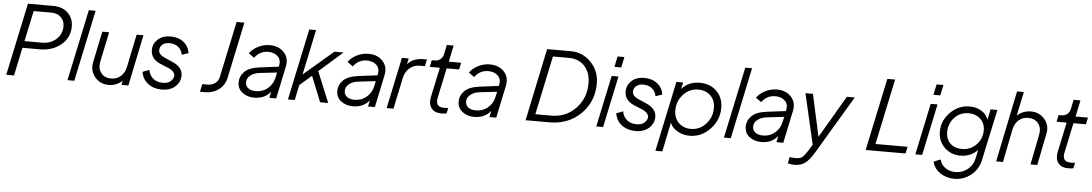

<svg xmlns="http://www.w3.org/2000/svg" viewBox="-42 -1249 11187 1967"><g transform="rotate(5 5551.0 -265.0)"><path d="M24 0 182 -745H442Q537 -745 593.5 -690.5Q650 -636 650 -552Q650 -436 562 -363Q474 -290 347 -290H165L104 0ZM180 -360H361Q449 -360 507 -413Q565 -466 565 -547Q565 -603 527.5 -639Q490 -675 427 -675H247Z M654 0 809 -733H879L724 0Z M1319 -526H1389L1280 0H1209L1218 -44Q1160 12 1077 12Q989 12 935 -54Q881 -120 900 -209L966 -526H1036L972 -218Q958 -148 993.5 -102Q1029 -56 1098 -56Q1155 -56 1195.5 -91Q1236 -126 1249 -188Z M1625 12Q1541 12 1483 -31.5Q1425 -75 1412 -152L1481 -178Q1490 -122 1529.5 -90Q1569 -58 1629 -58Q1684 -58 1712 -86Q1740 -114 1740 -142Q1740 -163 1721 -183Q1702 -203 1669 -216L1591 -248Q1488 -290 1488 -384Q1488 -448 1537 -493Q1586 -538 1666 -538Q1748 -538 1801.5 -496Q1855 -454 1865 -384L1797 -361Q1788 -413 1751.5 -441Q1715 -469 1662 -469Q1618 -469 1590.5 -446.5Q1563 -424 1563 -387Q1563 -343 1628 -315L1710 -279Q1814 -234 1814 -149Q1814 -82 1762 -35Q1710 12 1625 12Z M2016 0 2033 -80H2087Q2130 -80 2163 -102.5Q2196 -125 2205 -165L2328 -745H2408L2286 -167Q2269 -89 2209 -44.5Q2149 0 2070 0Z M2687 -538Q2782 -538 2835.5 -479Q2889 -420 2870 -332L2800 0H2730L2743 -64Q2682 12 2573 12Q2503 12 2452.5 -26.5Q2402 -65 2402 -132Q2402 -193 2448.5 -240.5Q2495 -288 2605 -302L2798 -326L2801 -339Q2813 -397 2776.5 -432.5Q2740 -468 2678 -468Q2591 -468 2538 -395L2481 -436Q2512 -481 2569 -509.5Q2626 -538 2687 -538ZM2586 -56Q2656 -56 2708 -99.5Q2760 -143 2775 -214L2786 -265L2610 -245Q2550 -238 2514 -209Q2478 -180 2478 -138Q2478 -100 2507 -78Q2536 -56 2586 -56Z M3447 -529 3205 -316 3335 0H3252L3146 -263L3024 -157L2991 0H2921L3076 -733H3146L3048 -268L3353 -529Z M3702 -538Q3797 -538 3850.5 -479Q3904 -420 3885 -332L3815 0H3745L3758 -64Q3697 12 3588 12Q3518 12 3467.5 -26.5Q3417 -65 3417 -132Q3417 -193 3463.5 -240.5Q3510 -288 3620 -302L3813 -326L3816 -339Q3828 -397 3791.5 -432.5Q3755 -468 3693 -468Q3606 -468 3553 -395L3496 -436Q3527 -481 3584 -509.5Q3641 -538 3702 -538ZM3601 -56Q3671 -56 3723 -99.5Q3775 -143 3790 -214L3801 -265L3625 -245Q3565 -238 3529 -209Q3493 -180 3493 -138Q3493 -100 3522 -78Q3551 -56 3601 -56Z M4264 -532H4304L4289 -462H4235Q4177 -462 4132.5 -424.5Q4088 -387 4074 -322L4006 0H3936L4047 -526H4117L4104 -466Q4164 -532 4264 -532Z M4501 6Q4428 6 4395.5 -37.5Q4363 -81 4378 -153L4443 -459H4339L4354 -529H4387Q4419 -529 4443 -549Q4467 -569 4474 -603L4494 -698H4564L4529 -529H4656L4641 -459H4513L4448 -153Q4438 -104 4455 -79Q4472 -54 4525 -54Q4549 -54 4565 -57L4552 1Q4529 6 4501 6Z M4950 -538Q5045 -538 5098.5 -479Q5152 -420 5133 -332L5063 0H4993L5006 -64Q4945 12 4836 12Q4766 12 4715.5 -26.5Q4665 -65 4665 -132Q4665 -193 4711.5 -240.5Q4758 -288 4868 -302L5061 -326L5064 -339Q5076 -397 5039.5 -432.5Q5003 -468 4941 -468Q4854 -468 4801 -395L4744 -436Q4775 -481 4832 -509.5Q4889 -538 4950 -538ZM4849 -56Q4919 -56 4971 -99.5Q5023 -143 5038 -214L5049 -265L4873 -245Q4813 -238 4777 -209Q4741 -180 4741 -138Q4741 -100 4770 -78Q4799 -56 4849 -56Z M5365 0 5521 -745H5766Q5886 -745 5972.5 -656.5Q6059 -568 6059 -438Q6059 -250 5931.5 -125Q5804 0 5611 0ZM5459 -70H5625Q5773 -70 5873.5 -174Q5974 -278 5974 -432Q5974 -543 5913.5 -609Q5853 -675 5752 -675H5587Z M6224 -624 6247 -733H6317L6294 -624ZM6092 0 6204 -529H6274L6162 0Z M6497 12Q6413 12 6355 -31.5Q6297 -75 6284 -152L6353 -178Q6362 -122 6401.5 -90Q6441 -58 6501 -58Q6556 -58 6584 -86Q6612 -114 6612 -142Q6612 -163 6593 -183Q6574 -203 6541 -216L6463 -248Q6360 -290 6360 -384Q6360 -448 6409 -493Q6458 -538 6538 -538Q6620 -538 6673.5 -496Q6727 -454 6737 -384L6669 -361Q6660 -413 6623.5 -441Q6587 -469 6534 -469Q6490 -469 6462.5 -446.5Q6435 -424 6435 -387Q6435 -343 6500 -315L6582 -279Q6686 -234 6686 -149Q6686 -82 6634 -35Q6582 12 6497 12Z M7109 -538Q7216 -538 7283.5 -472Q7351 -406 7351 -300Q7351 -174 7262 -81Q7173 12 7053 12Q6984 12 6928.5 -19.5Q6873 -51 6850 -103L6788 196H6717L6870 -526H6939L6925 -458Q6994 -538 7109 -538ZM7059 -59Q7149 -59 7212.5 -127.5Q7276 -196 7276 -293Q7276 -371 7227.5 -419Q7179 -467 7100 -467Q7010 -467 6947 -398.5Q6884 -330 6884 -233Q6884 -157 6933 -108Q6982 -59 7059 -59Z M7405 0 7560 -733H7630L7475 0Z M7902 -538Q7997 -538 8050.5 -479Q8104 -420 8085 -332L8015 0H7945L7958 -64Q7897 12 7788 12Q7718 12 7667.5 -26.5Q7617 -65 7617 -132Q7617 -193 7663.5 -240.5Q7710 -288 7820 -302L8013 -326L8016 -339Q8028 -397 7991.5 -432.5Q7955 -468 7893 -468Q7806 -468 7753 -395L7696 -436Q7727 -481 7784 -509.5Q7841 -538 7902 -538ZM7801 -56Q7871 -56 7923 -99.5Q7975 -143 7990 -214L8001 -265L7825 -245Q7765 -238 7729 -209Q7693 -180 7693 -138Q7693 -100 7722 -78Q7751 -56 7801 -56Z M8623 -526H8704L8351 67Q8301 151 8256.5 183Q8212 215 8148 215Q8116 215 8080 206L8092 140Q8115 145 8160 145Q8201 145 8223.5 126.5Q8246 108 8278 57L8317 -6L8197 -526H8274L8369 -93Z M8862 0 9020 -745H9100L8957 -70H9287L9272 0Z M9505 -624 9528 -733H9598L9575 -624ZM9373 0 9485 -529H9555L9443 0Z M10101 -526H10171L10058 0Q10038 95 9963 155Q9888 215 9792 215Q9709 215 9645.5 171.5Q9582 128 9566 58L9636 30Q9649 83 9693 114Q9737 145 9797 145Q9868 145 9921.5 102.5Q9975 60 9990 -7L10011 -101Q9940 -27 9833 -27Q9735 -27 9669 -92Q9603 -157 9603 -254Q9603 -368 9687 -452.5Q9771 -537 9886 -537Q9955 -537 10006.5 -505.5Q10058 -474 10078 -418ZM9843 -96Q9929 -96 9989.5 -156.5Q10050 -217 10050 -305Q10050 -377 10002.5 -422Q9955 -467 9879 -467Q9795 -467 9736.5 -406Q9678 -345 9678 -256Q9678 -183 9723.5 -139.5Q9769 -96 9843 -96Z M10516 -541Q10602 -541 10656 -477.5Q10710 -414 10693 -330L10627 0H10557L10619 -310Q10633 -381 10597 -427Q10561 -473 10492 -473Q10435 -473 10395 -437.5Q10355 -402 10342 -339L10274 0H10204L10355 -733H10425L10373 -486Q10433 -541 10516 -541Z M10947 6Q10874 6 10841.5 -37.5Q10809 -81 10824 -153L10889 -459H10785L10800 -529H10833Q10865 -529 10889 -549Q10913 -569 10920 -603L10940 -698H11010L10975 -529H11102L11087 -459H10959L10894 -153Q10884 -104 10901 -79Q10918 -54 10971 -54Q10995 -54 11011 -57L10998 1Q10975 6 10947 6Z"/></g></svg>

Font: Plus Jakarta Display Light
Style: Italic
Weight: 300
Italic angle: -12°
Designer: Gumpita Rahayu
Foundry: Tokotype Studio
Version: Version 1.000;hotconv 1.0.109;makeotfexe 2.5.65596